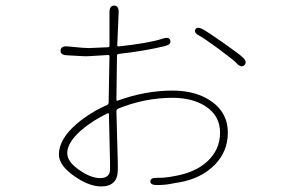

<svg xmlns="http://www.w3.org/2000/svg" viewBox="-20 -632 1040 691"><path d="M344 39Q301 39 249 3Q192 -36 192 -76Q192 -132 258 -188Q306 -228 365 -254Q371 -257 371 -264L374 -429Q374 -434 369 -434L302 -430Q289 -429 276 -430L221 -433Q197 -434 198 -450Q199 -467 223 -465L278 -460Q289 -459 300 -459L369 -462Q374 -462 374 -467V-588Q374 -612 391 -612Q408 -611 407 -587L402 -470Q402 -465 407 -465Q513 -476 566 -493Q589 -501 593 -486Q597 -472 573 -466Q498 -448 407 -438Q401 -437 401 -431L399 -273Q399 -268 404 -270Q503 -306 601 -306Q688 -306 744 -265Q800 -224 800 -155Q800 -86 752 -38Q704 10 627 24Q615 26 603 28Q577 34 545 34Q521 34 521 21Q521 7 546 8Q572 9 612 1Q683 -12 725 -50Q772 -93 772 -154.5Q772 -216 719 -250Q672 -280 601 -280Q501 -280 405 -241Q399 -238 399 -231L404 -45Q404 -33 404 -21Q404 39 344 39ZM340 9Q376 9 376 -23Q376 -35 376 -47L372 -221Q372 -226 367 -224Q314 -199 272 -163Q222 -119 222 -81Q222 -49 267 -19Q308 9 340 9ZM860 -398Q848 -386 831 -405Q822 -415 767 -456Q715 -494 698 -503Q677 -514 683 -526Q690 -538 711 -526Q731 -515 787 -475.5Q843 -436 853 -426Q871 -410 860 -398Z"/></svg>

Font: Resource Han Rounded KR ExtraLight
Style: Regular
Weight: 250
Designer: Cyano Hao (round all glyphs); Ryoko NISHIZUKA 西塚涼子 (kana, bopomofo & ideographs); Paul D. Hunt (Latin, Greek & Cyrillic)
Foundry: Cyano Hao
Version: 0.990